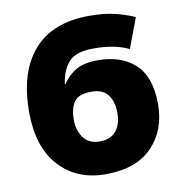

<svg xmlns="http://www.w3.org/2000/svg" viewBox="-82 -801 843 887"><g transform="rotate(-10 340.0 -357.0)"><path d="M394 -724Q222 -724 133 -622.5Q44 -521 44 -333Q44 -170 126 -80Q208 10 343 10Q487 10 562 -67.5Q637 -145 637 -267Q637 -396 572 -455.5Q507 -515 398 -515Q328 -515 290 -490Q252 -465 232 -432H229Q238 -498 271.5 -535Q305 -572 387 -572Q444 -572 485 -563Q526 -554 553 -540L606 -681Q568 -698 517.5 -711Q467 -724 394 -724ZM344 -377Q397 -377 421 -344.5Q445 -312 445 -259Q445 -206 419 -175Q393 -144 343 -144Q291 -144 266 -179Q241 -214 241 -263Q241 -315 261.5 -346Q282 -377 344 -377Z"/></g></svg>

Font: Noto Sans Display SemiCondensed Black
Style: Regular
Weight: 900
Width: 4
Designer: Monotype Design Team
Foundry: Monotype Imaging Inc.
Version: Version 1.900